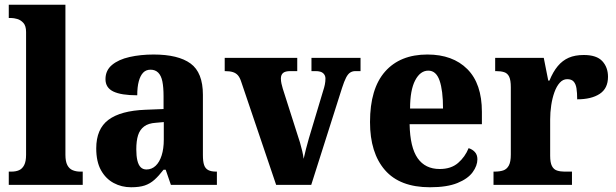

<svg xmlns="http://www.w3.org/2000/svg" viewBox="-20 -780 2599 810"><path d="M17 0V-56H28Q47 -56 60.5 -62Q74 -68 82 -83.5Q90 -99 90 -127V-645Q90 -671 78.5 -683.5Q67 -696 52.5 -700Q38 -704 28 -704H17V-760H256V-127Q256 -99 264 -83.5Q272 -68 286.5 -62Q301 -56 318 -56H329V0Z M533 10Q493 10 459.5 -8Q426 -26 406 -62Q386 -98 386 -154Q386 -236 437.5 -274.5Q489 -313 594 -317L670 -320V-374Q670 -412 665 -436.5Q660 -461 647.5 -473.5Q635 -486 615 -486Q596 -486 584 -473.5Q572 -461 565.5 -437Q559 -413 559 -378Q491 -378 458 -394Q425 -410 425 -446Q425 -483 452.5 -506Q480 -529 526.5 -539.5Q573 -550 628 -550Q732 -550 784 -512Q836 -474 836 -380V-126Q836 -99 841 -84Q846 -69 858.5 -62.5Q871 -56 892 -56H895V0H701L679 -64H670Q650 -38 631.5 -21.5Q613 -5 590.5 2.5Q568 10 533 10ZM598 -65Q620 -65 636.5 -80.5Q653 -96 662 -124.5Q671 -153 671 -191V-265L637 -262Q606 -260 588 -246.5Q570 -233 562.5 -209.5Q555 -186 555 -150Q555 -122 559.5 -103Q564 -84 573.5 -74.5Q583 -65 598 -65Z M998 -434Q992 -453 983.5 -462.5Q975 -472 962 -476Q949 -480 928 -480V-536H1234V-480H1205Q1183 -480 1174 -472Q1165 -464 1165 -449Q1165 -438 1167.5 -427Q1170 -416 1173 -406L1233 -218Q1240 -198 1245.5 -179Q1251 -160 1255 -143Q1259 -126 1261 -110Q1265 -129 1271 -152Q1277 -175 1283 -196L1343 -396Q1348 -411 1350.5 -423.5Q1353 -436 1353 -449Q1353 -462 1343.5 -471Q1334 -480 1311 -480H1294V-536H1501V-480H1479Q1467 -480 1457.5 -474Q1448 -468 1440 -452.5Q1432 -437 1423 -409L1293 0H1145Z M1794 10Q1667 10 1604 -62.5Q1541 -135 1541 -265Q1541 -406 1604.5 -478Q1668 -550 1783 -550Q1890 -550 1951.5 -488.5Q2013 -427 2013 -308V-256H1708Q1710 -158 1742 -112.5Q1774 -67 1835 -67Q1883 -67 1912.5 -92.5Q1942 -118 1957 -155Q1973 -150 1983.5 -138.5Q1994 -127 1994 -108Q1994 -81 1974 -53.5Q1954 -26 1910 -8Q1866 10 1794 10ZM1849 -322Q1849 -398 1834.5 -440Q1820 -482 1787 -482Q1753 -482 1731.5 -441Q1710 -400 1710 -322Z M2062 0V-56H2066Q2088 -56 2103 -61Q2118 -66 2126.5 -81.5Q2135 -97 2135 -128V-412Q2135 -442 2128 -456.5Q2121 -471 2107 -475.5Q2093 -480 2073 -480H2069V-536H2274L2293 -440H2298Q2313 -477 2333 -501Q2353 -525 2379.5 -536.5Q2406 -548 2443 -548Q2497 -548 2521 -522Q2545 -496 2545 -456Q2545 -407 2510 -384Q2475 -361 2415 -361Q2415 -389 2412 -407.5Q2409 -426 2400 -436Q2391 -446 2373 -446Q2355 -446 2341.5 -431Q2328 -416 2319 -391Q2310 -366 2305.5 -336Q2301 -306 2301 -276V-123Q2301 -94 2308.5 -79.5Q2316 -65 2330 -60.5Q2344 -56 2361 -56H2393V0Z"/></svg>

Font: Noto Serif Khmer SemiCondensed ExtraBold
Style: Regular
Weight: 800
Width: 4
Designer: Danh Hong and the Monotype Design Team
Foundry: Monotype Imaging Inc.
Version: Version 2.004